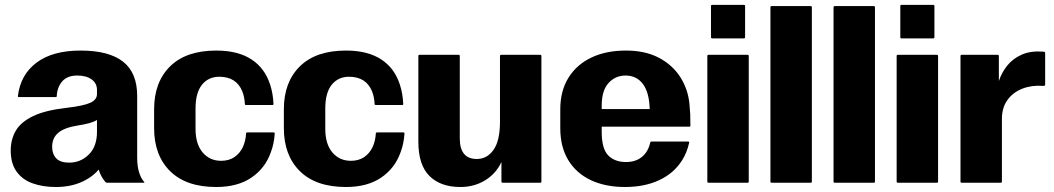

<svg xmlns="http://www.w3.org/2000/svg" viewBox="-20 -750 4327 788"><path d="M412.5 -3Q404.5 -12.5 397.2 -25Q390 -37.5 385 -54Q357 -21 312 -1.8Q267 17.5 209.5 17.5Q156 17.5 114 2.5Q72 -12.5 48 -45.8Q24 -79 24 -132.5Q24 -178 45 -213.8Q66 -249.5 116 -273.5Q166 -297.5 253.5 -307.5Q322.5 -315.5 350.2 -328Q378 -340.5 378 -364V-381.5Q378 -408 356.2 -424Q334.5 -440 297 -440Q256 -440 235.2 -415.8Q214.5 -391.5 213 -356Q213 -351.5 208 -351.5H58Q53 -351.5 53.5 -356Q64 -443.5 130 -493Q196 -542.5 310.5 -542.5Q427 -542.5 485 -497Q543 -451.5 543 -356.5V-104Q543 -68.5 550.5 -43.8Q558 -19 571.5 -3.5Q574.5 0 570 0H420.5Q415.5 0 412.5 -3ZM194 -147.5Q194 -118 210.8 -100.2Q227.5 -82.5 264 -82.5Q310.5 -82.5 344.2 -115.5Q378 -148.5 378 -209V-257.5Q365 -249.5 345 -244.2Q325 -239 299.5 -235Q243 -226 218.5 -204.5Q194 -183 194 -147.5Z M1107.5 -202.5Q1105 -160 1091.5 -125Q1068.5 -59.5 1011.8 -21Q955 17.5 867.5 17.5Q744 17.5 678.2 -47.5Q612.5 -112.5 612.5 -224V-301.5Q612.5 -413 678.2 -477.8Q744 -542.5 867.5 -542.5Q956.5 -542.5 1012 -506.2Q1067.5 -470 1089 -401.5Q1100.5 -366.5 1102.5 -323Q1102.5 -319 1097.5 -319H990Q985 -319 985 -322.5Q983.5 -352.5 974.5 -375Q950 -435 880 -435Q835.5 -435 809 -402.2Q782.5 -369.5 782.5 -304V-221.5Q782.5 -158.5 811.8 -124.2Q841 -90 887.5 -90Q919.5 -90 942 -105.2Q964.5 -120.5 977 -147Q988.5 -172.5 990 -203Q990 -206.5 995 -206.5H1102.5Q1107.5 -206.5 1107.5 -202.5Z M1640 -202.5Q1637.5 -160 1624 -125Q1601 -59.5 1544.2 -21Q1487.5 17.5 1400 17.5Q1276.5 17.5 1210.8 -47.5Q1145 -112.5 1145 -224V-301.5Q1145 -413 1210.8 -477.8Q1276.5 -542.5 1400 -542.5Q1489 -542.5 1544.5 -506.2Q1600 -470 1621.5 -401.5Q1633 -366.5 1635 -323Q1635 -319 1630 -319H1522.5Q1517.5 -319 1517.5 -322.5Q1516 -352.5 1507 -375Q1482.5 -435 1412.5 -435Q1368 -435 1341.5 -402.2Q1315 -369.5 1315 -304V-221.5Q1315 -158.5 1344.2 -124.2Q1373.5 -90 1420 -90Q1452 -90 1474.5 -105.2Q1497 -120.5 1509.5 -147Q1521 -172.5 1522.5 -203Q1522.5 -206.5 1527.5 -206.5H1635Q1640 -206.5 1640 -202.5Z M2197 0H2043Q2038 0 2038 -5V-85Q2015.5 -37 1970.8 -9.8Q1926 17.5 1869.5 17.5Q1788 17.5 1742.5 -27.8Q1697 -73 1697 -168.5V-520Q1697 -525 1702 -525H1862Q1867 -525 1867 -520V-181Q1867.5 -97.5 1937 -97.5Q1979 -97.5 2005.5 -135Q2032 -172.5 2032 -251V-520Q2032 -525 2037 -525H2197Q2202 -525 2202 -520V-5Q2202 0 2197 0Z M2808.5 -164.5Q2799.5 -123.5 2779 -91.5Q2745.5 -38.5 2685.2 -10.5Q2625 17.5 2545 17.5Q2465 17.5 2405.2 -10.5Q2345.5 -38.5 2312.5 -92.5Q2279.5 -146.5 2279.5 -224V-301.5Q2279.5 -376.5 2312.8 -430.5Q2346 -484.5 2406.5 -513.5Q2467 -542.5 2549 -542.5Q2628 -542.5 2684 -513Q2740 -483.5 2771.8 -434Q2803.5 -384.5 2809.5 -324.5Q2812 -298 2812.8 -281.8Q2813.5 -265.5 2813.5 -234Q2813.5 -230 2808.5 -230H2449.5V-209Q2449.5 -139.5 2476.2 -112.2Q2503 -85 2549 -85Q2589 -85 2614.8 -106.2Q2640.5 -127.5 2649 -166Q2649.5 -169 2654.5 -169H2804.5Q2809 -169 2808.5 -164.5ZM2547.5 -440Q2505.5 -440 2477.5 -409.2Q2449.5 -378.5 2449.5 -316.5V-302.5H2646.5Q2644.5 -371.5 2618.2 -405.8Q2592 -440 2547.5 -440Z M3038 -725V-597.5Q3038 -592.5 3033 -592.5H2903Q2898 -592.5 2898 -597.5V-725Q2898 -730 2903 -730H3033Q3038 -730 3038 -725ZM3053 -520V-5Q3053 0 3048 0H2888Q2883 0 2883 -5V-520Q2883 -525 2888 -525H3048Q3053 -525 3053 -520Z M3147 -725H3307Q3312 -725 3312 -720V-5Q3312 0 3307 0H3147Q3142 0 3142 -5V-720Q3142 -725 3147 -725Z M3406 -725H3566Q3571 -725 3571 -720V-5Q3571 0 3566 0H3406Q3401 0 3401 -5V-720Q3401 -725 3406 -725Z M3815 -725V-597.5Q3815 -592.5 3810 -592.5H3680Q3675 -592.5 3675 -597.5V-725Q3675 -730 3680 -730H3810Q3815 -730 3815 -725ZM3830 -520V-5Q3830 0 3825 0H3665Q3660 0 3660 -5V-520Q3660 -525 3665 -525H3825Q3830 -525 3830 -520Z M3927 -525H4074.5Q4079.5 -525 4079.5 -520V-417.5Q4091 -452.5 4114.2 -481.2Q4137.5 -510 4174 -526Q4210.5 -542 4262.5 -538Q4269.5 -537.5 4269.5 -532.5V-402.5Q4269.5 -397 4261 -397.5Q4214.5 -401 4176.2 -386.2Q4138 -371.5 4115 -340Q4092 -308.5 4092 -261.5V-5Q4092 0 4087 0H3927Q3922 0 3922 -5V-520Q3922 -525 3927 -525Z"/></svg>

Font: MFEK Sans
Style: Bold
Weight: 700
Designer: Owen Earl
Foundry: indestructible type*
Version: Version 0.001; ttfautohint (v1.8.4.7-5d5b)